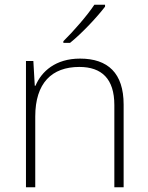

<svg xmlns="http://www.w3.org/2000/svg" viewBox="-20 -786 622 806"><path d="M421 -758V-766H376C348 -723 287 -653 246 -613V-606H274C326 -648 388 -715 421 -758ZM316 -540C213 -540 154 -486 129 -426H126L120 -530H89V0H128V-297C128 -437 197 -505 313 -505C407 -505 460 -455 460 -345V0H499V-347C499 -479 433 -540 316 -540Z"/></svg>

Font: Noto Sans Meetei Mayek ExtraLight
Style: Regular
Weight: 200
Designer: Monotype Design Team and Neelakash Kshetrimayum
Foundry: Monotype Imaging Inc.
Version: Version 2.002